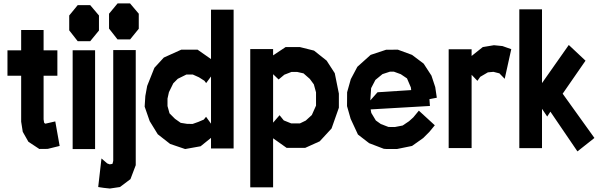

<svg xmlns="http://www.w3.org/2000/svg" viewBox="-20 -860 3494 1116"><path d="M243.7 -141.1 301.3 -154.3 326.7 -11.7 257.3 5.4 208.5 5.9 145 -36.1 112.3 -93.8 103 -152.8V-419.9H23.4V-567.4H103V-685.5H233.4V-567.4H313.5V-419.9H233.4V-166L236.3 -147.5L238.3 -144.5Z M532.7 6.3H402.3V-567.9H532.7ZM555.2 -682.6 504.4 -620.6H431.6L382.3 -683.6V-770L431.6 -830.1H504.4L555.2 -770Z M677.2 227.1 618.7 235.8 582.5 231.9 550.8 227.1 569.8 61 603 89.8 617.7 95.2 632.3 92.8 634.3 90.8 638.2 74.7V60.5V28.3V-568.8H769V28.3V60.5V100.1L738.3 181.2ZM786.6 -692.9 736.3 -630.9H663.1L613.8 -693.8V-780.3L663.6 -840.3H735.8L786.6 -780.3Z M1206.5 -516.6V-803.7H1337.9V2.9H1206.5V-58.6L1146 -9.8L1056.2 6.3L968.8 -23.4L897 -79.6L850.1 -155.8L820.8 -240.2L824.7 -301.8L835.4 -360.4L877.4 -465.8L932.1 -525.4L1033.7 -571.3H1128.4ZM1164.6 -165 1177.7 -181.2 1206.5 -141.1V-415.5L1178.2 -377L1168 -390.6L1136.7 -410.6L1100.6 -426.8H1063.5L1013.2 -401.9L987.3 -376L961.9 -324.2L953.6 -286.6V-243.7L965.3 -201.2L997.1 -169.4L1030.3 -146L1067.4 -140.1L1099.6 -139.6L1132.8 -151.4Z M1878.4 -507.8 1925.8 -434.6 1949.7 -315.9V-233.9L1907.2 -113.3L1838.4 -38.6L1753.9 -0.5H1646L1567.4 -56.2V229H1434.6V-574.7H1567.4V-538.1L1640.1 -586.4H1723.1L1805.2 -565.9ZM1792.5 -191.4 1816.9 -246.1V-323.2L1804.2 -369.6L1780.8 -401.4L1744.1 -433.6L1707 -441.9H1674.3L1632.8 -425.8L1601.1 -399.4L1599.6 -397.9L1567.4 -428.7V-147L1605 -190.4L1629.4 -160.2L1672.9 -142.6H1723.1L1757.3 -159.2Z M2357.4 -155.3 2382.3 -177.7 2414.6 -216.8 2507.3 -131.8 2475.6 -93.3 2439.9 -57.6 2375 -11.7 2288.6 5.9H2224.6L2210.9 4.9L2125.5 -27.8L2060.5 -78.1L2018.1 -169.4L1997.1 -243.2L1997.6 -323.7L2019 -399.9L2057.1 -471.7L2134.3 -541L2224.1 -570.8L2292.5 -571.3L2375 -541L2442.4 -490.2L2487.8 -420.4L2509.8 -354L2519 -292L2476.1 -283.7L2479 -244.1L2134.3 -224.1L2138.2 -203.6L2164.6 -159.7L2193.4 -139.2L2237.8 -122.1L2274.9 -121.6L2320.3 -130.4ZM2203.1 -429.2 2162.1 -395.5 2137.2 -347.7 2132.3 -276.4 2174.3 -323.7 2370.1 -336.4 2368.2 -351.6 2345.7 -404.3 2309.6 -428.7 2269.5 -443.4H2246.6Z M2851.1 -597.2 2900.4 -592.3 2951.7 -574.2 2913.6 -401.9 2882.8 -433.6 2848.1 -442.4 2815.9 -439.5 2771.5 -413.6 2754.9 -390.1 2721.2 -425.3V0.5H2587.9V-573.7H2721.2V-534.7L2786.1 -586.4Z M3250.5 -315.4 3435.1 -58.1 3336.4 20 3179.2 -210.9 3160.6 -182.6 3130.4 -227.5V1H2998.5V-805.7H3130.4V-377L3286.1 -598.6L3383.3 -507.3Z"/></svg>

Font: Gap Sans
Style: Black
Weight: 400
Designer: Alexandre Liziard and Etienne Ozeray
Foundry: Interstices.io
Version: Version 1.6.1 - December 3. 2014